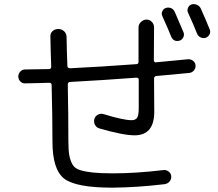

<svg xmlns="http://www.w3.org/2000/svg" viewBox="-20 -866 1040 917"><path d="M772.5 -828.1Q785.2 -832 796.9 -827.1Q808.6 -822.3 814.5 -809.6Q848.6 -731.4 856.4 -711.9Q861.3 -700.2 855.5 -688Q849.6 -675.8 837.9 -671.9Q808.6 -664.1 796.9 -692.4Q786.1 -720.7 754.9 -790Q750 -800.8 755.4 -812.5Q760.7 -824.2 772.5 -828.1ZM894.5 -844.7Q907.2 -848.6 919.9 -843.3Q932.6 -837.9 938.5 -826.2Q960 -779.3 982.4 -723.6Q986.3 -711.9 980.5 -701.2Q974.6 -690.4 962.9 -685.5Q950.2 -681.6 938 -687.5Q925.8 -693.4 920.9 -706.1Q905.3 -746.1 877.9 -805.7Q873 -816.4 877.9 -828.6Q882.8 -840.8 894.5 -844.7ZM98.6 -467.8Q85.9 -467.8 76.7 -477.5Q67.4 -487.3 67.4 -501Q67.4 -513.7 76.7 -523.9Q85.9 -534.2 99.6 -534.2Q132.8 -534.2 214.8 -536.1Q224.6 -536.1 224.6 -548.8Q223.6 -574.2 222.2 -621.6Q220.7 -668.9 220.7 -691.4Q219.7 -707 231 -717.3Q242.2 -727.5 258.3 -727.5Q274.4 -727.5 285.6 -717.3Q296.9 -707 297.9 -691.4Q297.9 -671.9 299.3 -624.5Q300.8 -577.1 301.8 -551.8Q301.8 -540 315.4 -540Q459 -546.9 630.9 -559.6Q641.6 -559.6 641.6 -571.3V-735.4Q641.6 -750 653.3 -761.2Q665 -772.5 680.2 -772.5Q695.3 -772.5 705.6 -761.2Q715.8 -750 715.8 -735.4Q714.8 -681.6 714.8 -578.1Q714.8 -573.2 717.8 -570.3Q720.7 -567.4 724.6 -568.4Q803.7 -576.2 877.9 -583Q890.6 -584 901.4 -576.2Q912.1 -568.4 914.1 -553.7Q915 -541 906.7 -530.3Q898.4 -519.5 883.8 -517.6Q834 -512.7 725.6 -502.9Q715.8 -501 715.8 -490.2V-473.6L716.8 -333Q716.8 -219.7 623 -219.7Q567.4 -219.7 454.1 -252.9Q440.4 -256.8 433.6 -270Q426.8 -283.2 430.7 -297.9Q434.6 -311.5 447.8 -318.4Q460.9 -325.2 473.6 -321.3Q568.4 -292 608.4 -292Q626 -292 634.3 -302.7Q642.6 -313.5 642.6 -349.6V-485.4Q642.6 -495.1 631.8 -495.1Q461.9 -482.4 315.4 -474.6Q304.7 -474.6 303.7 -462.9Q306.6 -319.3 306.6 -190.4Q306.6 -148.4 311 -124Q315.4 -99.6 326.2 -80.6Q336.9 -61.5 362.3 -53.7Q387.7 -45.9 423.3 -42Q459 -38.1 519.5 -38.1Q629.9 -38.1 759.8 -53.7Q773.4 -55.7 785.2 -46.9Q796.9 -38.1 797.9 -23.9Q798.8 -9.8 789.6 1Q780.3 11.7 765.6 13.7Q634.8 29.3 516.6 30.3Q341.8 30.3 286.1 -13.2Q230.5 -56.6 230.5 -190.4Q230.5 -312.5 226.6 -459Q226.6 -470.7 215.8 -470.7Q207 -470.7 163.6 -469.2Q120.1 -467.8 98.6 -467.8Z"/></svg>

Font: Rounded-X Mgen+ 2m regular
Style: Regular
Weight: 400
Designer: [Source Han Sans]
Ryoko NISHIZUKA  (kana & ideographs); Paul D. Hunt (Latin, Greek & Cyrillic); Wenlong ZHANG  (bopomofo
Version: Version 1.059.20150602